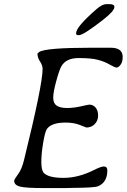

<svg xmlns="http://www.w3.org/2000/svg" viewBox="-20 -933 624 946"><path d="M503.9 -912.6H518.6Q543.5 -912.6 543.5 -899.9V-897.9Q543.5 -878.9 487.8 -835.4Q390.6 -759.8 369.6 -759.8H365.2Q355 -759.8 355 -768.1V-770Q355 -800.3 455.1 -887.7Q483.4 -912.6 503.9 -912.6ZM525.9 -697.8Q584.5 -697.8 584.5 -652.3Q584.5 -627.9 574 -614Q563.5 -600.1 554.7 -600.1Q545.9 -600.1 520.8 -614.7Q495.6 -629.4 462.6 -638.2Q429.7 -647 367.4 -647Q305.2 -647 282.2 -606Q272 -587.9 257.1 -533.4Q242.2 -479 242.2 -451.4Q242.2 -423.8 259.5 -412.4Q276.9 -400.9 309.8 -400.9Q342.8 -400.9 379.2 -409.2Q415.5 -417.5 420.4 -417.5Q438.5 -417.5 450.9 -403.1Q463.4 -388.7 463.4 -363.8Q463.4 -338.9 447 -321.8Q430.7 -304.7 405.8 -304.7Q403.8 -304.7 374.3 -316.9Q344.7 -329.1 303.2 -329.1Q234.4 -329.1 211.4 -297.9Q202.1 -285.2 192.9 -230.7Q183.6 -176.3 183.6 -134.5Q183.6 -92.8 196.8 -80.1Q220.7 -56.6 293.2 -56.6Q365.7 -56.6 442.9 -95.2Q477.5 -112.8 491.7 -112.8Q508.8 -112.8 508.8 -93.3Q508.8 -35.2 463.9 -15.6Q445.3 -7.8 339.4 -7.3L299.8 -6.3H201.2Q102.5 -6.3 76.2 -14.2Q49.8 -22 49.8 -42.5Q49.8 -48.8 68.6 -74Q87.4 -99.1 98.1 -143.6Q189.9 -515.6 189.9 -593.3Q189.9 -610.8 177.2 -630.1Q164.6 -649.4 164.6 -668.9L172.9 -676.8Q204.6 -697.8 428.2 -697.8Z"/></svg>

Font: Averia Libre Light
Style: Italic
Weight: 300
Italic angle: -8.5°
Version: Version 1.002